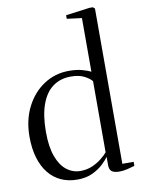

<svg xmlns="http://www.w3.org/2000/svg" viewBox="-91 -881 702 954"><g transform="rotate(-10 259.5 -404.0)"><path d="M221.5 11Q176.5 11 140 -5.5Q103.5 -22 77.5 -54.2Q51.5 -86.5 37.5 -133Q23.5 -179.5 23.5 -240Q23.5 -323 56.2 -388.2Q89 -453.5 145.8 -491Q202.5 -528.5 273.5 -528.5Q310 -528.5 338.8 -520.8Q367.5 -513 382.5 -504.5V-775.5L307.5 -785V-803L427.5 -819H445L454.5 -811V-27.5H511.5V-7Q495 -2 474 3Q453 8 434 8Q408 8 395.8 -1.2Q383.5 -10.5 383.5 -33.5V-75Q374 -61 352.5 -40.5Q331 -20 298.5 -4.5Q266 11 221.5 11ZM244 -28.5Q277 -28.5 304.2 -40.5Q331.5 -52.5 351.5 -68.8Q371.5 -85 382.5 -98V-457Q372.5 -470.5 345.8 -484.8Q319 -499 277.5 -499Q224 -499 186 -471Q148 -443 128 -387.2Q108 -331.5 108 -249Q108 -173.5 126 -124.8Q144 -76 175 -52.2Q206 -28.5 244 -28.5Z"/></g></svg>

Font: Merriweather 120pt Light
Style: Regular
Weight: 300
Version: Version 2.100